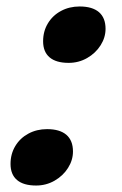

<svg xmlns="http://www.w3.org/2000/svg" viewBox="-20 -553 373 587"><path d="M12.2 0ZM124 -158.2Q162.6 -158.2 182.9 -140.9Q203.1 -123.5 203.1 -89.8Q203.1 -63.5 188 -39.6Q172.9 -15.6 147 -0.7Q121.1 14.2 90.3 14.2Q51.8 14.2 32 -2.7Q12.2 -19.5 12.2 -51.8Q12.2 -82.5 26.9 -106.7Q41.5 -130.9 66.9 -144.5Q92.3 -158.2 124 -158.2ZM223.6 -533.2Q262.2 -533.2 282.5 -515.9Q302.7 -498.5 302.7 -464.8Q302.7 -438.5 287.6 -414.6Q272.5 -390.6 246.6 -375.7Q220.7 -360.8 189.9 -360.8Q151.4 -360.8 131.6 -377.7Q111.8 -394.5 111.8 -426.8Q111.8 -457.5 126.5 -481.7Q141.1 -505.9 166.5 -519.5Q191.9 -533.2 223.6 -533.2Z"/></svg>

Font: TypoPRO Playfair Display
Style: Italic
Weight: 900
Italic angle: -14°
Designer: Claus Eggers Sørensen
Foundry: Claus Eggers Sørensen
Version: Version 1.004;PS 001.004;hotconv 1.0.70;makeotf.lib2.5.58329